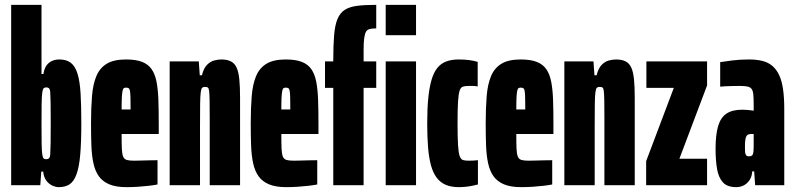

<svg xmlns="http://www.w3.org/2000/svg" viewBox="-20 -763 3275 791"><path d="M222 8Q210 8 195.5 1.5Q181 -5 170.5 -19.5Q160 -34 158 -56H150L146 0H26V-743H151V-458H159Q161 -474 168 -487.5Q175 -501 189.5 -509.5Q204 -518 225 -518Q254 -518 272 -504Q290 -490 299.5 -459Q309 -428 312 -378Q315 -328 315 -256Q315 -177 310.5 -125.5Q306 -74 295 -44.5Q284 -15 266.5 -3.5Q249 8 222 8ZM171 -107Q177 -107 181.5 -110.5Q186 -114 187 -128Q188 -142 188.5 -172Q189 -202 189 -255Q189 -308 188.5 -338Q188 -368 187 -382Q186 -396 181.5 -399.5Q177 -403 171 -403Q164 -403 160 -399.5Q156 -396 154 -381Q152 -366 151.5 -336.5Q151 -307 151 -255Q151 -203 151.5 -172.5Q152 -142 154 -128Q156 -113 160 -110Q164 -107 171 -107Z M501 8Q458 8 430.5 -3.5Q403 -15 387.5 -36.5Q372 -58 365 -90Q358 -122 356.5 -163Q355 -204 355 -254Q355 -318 359 -367Q363 -416 377 -449.5Q391 -483 420 -500.5Q449 -518 499 -518Q540 -518 565.5 -508Q591 -498 605 -477.5Q619 -457 625 -425.5Q631 -394 632.5 -351.5Q634 -309 634 -254V-211H481Q481 -172 482 -150Q483 -128 487.5 -117.5Q492 -107 502.5 -104Q513 -101 532 -101Q540 -101 558 -101.5Q576 -102 596 -102.5Q616 -103 629 -103V-3Q614 0 592.5 2.5Q571 5 547.5 6.5Q524 8 501 8ZM518 -292V-312Q518 -343 517.5 -361Q517 -379 515.5 -388Q514 -397 510 -399.5Q506 -402 499 -402Q494 -402 490.5 -400Q487 -398 485 -389.5Q483 -381 482 -362.5Q481 -344 481 -312H538Z M679 0V-510H799L803 -453H812Q819 -482 833 -496Q847 -510 863 -514Q879 -518 892 -518Q916 -518 931.5 -510Q947 -502 955 -484Q963 -466 966 -435.5Q969 -405 969 -360V0H844V-277Q844 -324 843.5 -350.5Q843 -377 841.5 -388.5Q840 -400 836 -402.5Q832 -405 824 -405Q817 -405 813 -401.5Q809 -398 807 -383Q805 -368 804.5 -335Q804 -302 804 -244V0Z M1159 8Q1116 8 1088.5 -3.5Q1061 -15 1045.5 -36.5Q1030 -58 1023 -90Q1016 -122 1014.5 -163Q1013 -204 1013 -254Q1013 -318 1017 -367Q1021 -416 1035 -449.5Q1049 -483 1078 -500.5Q1107 -518 1157 -518Q1198 -518 1223.5 -508Q1249 -498 1263 -477.5Q1277 -457 1283 -425.5Q1289 -394 1290.5 -351.5Q1292 -309 1292 -254V-211H1139Q1139 -172 1140 -150Q1141 -128 1145.5 -117.5Q1150 -107 1160.5 -104Q1171 -101 1190 -101Q1198 -101 1216 -101.5Q1234 -102 1254 -102.5Q1274 -103 1287 -103V-3Q1272 0 1250.5 2.5Q1229 5 1205.5 6.5Q1182 8 1159 8ZM1176 -292V-312Q1176 -343 1175.5 -361Q1175 -379 1173.5 -388Q1172 -397 1168 -399.5Q1164 -402 1157 -402Q1152 -402 1148.5 -400Q1145 -398 1143 -389.5Q1141 -381 1140 -362.5Q1139 -344 1139 -312H1196Z M1353 0V-401H1319V-510H1353V-514Q1353 -577 1356.5 -618.5Q1360 -660 1370.5 -685Q1381 -710 1400.5 -722.5Q1420 -735 1451.5 -739Q1483 -743 1530 -743V-646Q1514 -646 1503.5 -643.5Q1493 -641 1488 -632.5Q1483 -624 1480.5 -606.5Q1478 -589 1478 -559V-510H1530V-401H1478V0ZM1569 0V-510H1694V0ZM1569 -618V-743H1694V-618Z M1870 8Q1839 8 1816.5 -1.5Q1794 -11 1779 -31Q1764 -51 1755.5 -82Q1747 -113 1743.5 -156Q1740 -199 1740 -255Q1740 -316 1744.5 -360Q1749 -404 1758 -434.5Q1767 -465 1782 -483.5Q1797 -502 1819 -510Q1841 -518 1870 -518Q1893 -518 1912.5 -515.5Q1932 -513 1948 -508V-407Q1937 -409 1927 -409Q1917 -409 1911 -409Q1896 -409 1887 -406Q1878 -403 1873.5 -389.5Q1869 -376 1867 -344.5Q1865 -313 1865 -255Q1865 -197 1867 -165Q1869 -133 1874 -119.5Q1879 -106 1888 -103.5Q1897 -101 1911 -101Q1920 -101 1929.5 -101.5Q1939 -102 1949 -103V-3Q1926 3 1907.5 5.5Q1889 8 1870 8Z M2127 8Q2084 8 2056.5 -3.5Q2029 -15 2013.5 -36.5Q1998 -58 1991 -90Q1984 -122 1982.5 -163Q1981 -204 1981 -254Q1981 -318 1985 -367Q1989 -416 2003 -449.5Q2017 -483 2046 -500.5Q2075 -518 2125 -518Q2166 -518 2191.5 -508Q2217 -498 2231 -477.5Q2245 -457 2251 -425.5Q2257 -394 2258.5 -351.5Q2260 -309 2260 -254V-211H2107Q2107 -172 2108 -150Q2109 -128 2113.5 -117.5Q2118 -107 2128.5 -104Q2139 -101 2158 -101Q2166 -101 2184 -101.5Q2202 -102 2222 -102.5Q2242 -103 2255 -103V-3Q2240 0 2218.5 2.5Q2197 5 2173.5 6.5Q2150 8 2127 8ZM2144 -292V-312Q2144 -343 2143.5 -361Q2143 -379 2141.5 -388Q2140 -397 2136 -399.5Q2132 -402 2125 -402Q2120 -402 2116.5 -400Q2113 -398 2111 -389.5Q2109 -381 2108 -362.5Q2107 -344 2107 -312H2164Z M2305 0V-510H2425L2429 -453H2438Q2445 -482 2459 -496Q2473 -510 2489 -514Q2505 -518 2518 -518Q2542 -518 2557.5 -510Q2573 -502 2581 -484Q2589 -466 2592 -435.5Q2595 -405 2595 -360V0H2470V-277Q2470 -324 2469.5 -350.5Q2469 -377 2467.5 -388.5Q2466 -400 2462 -402.5Q2458 -405 2450 -405Q2443 -405 2439 -401.5Q2435 -398 2433 -383Q2431 -368 2430.5 -335Q2430 -302 2430 -244V0Z M2642 0V-99L2756 -401H2643V-510H2893V-411L2779 -109H2893V0Z M3013 8Q2976 8 2958 -12Q2940 -32 2934 -67.5Q2928 -103 2928 -150Q2928 -208 2938.5 -243.5Q2949 -279 2973 -295Q2997 -311 3038 -311Q3045 -311 3052 -310.5Q3059 -310 3065.5 -309.5Q3072 -309 3077 -308Q3082 -307 3085 -307V-332Q3085 -358 3083.5 -373.5Q3082 -389 3076.5 -396.5Q3071 -404 3059.5 -406.5Q3048 -409 3027 -409Q3010 -409 2994.5 -408.5Q2979 -408 2967 -407.5Q2955 -407 2947 -406V-507Q2965 -510 2997 -514Q3029 -518 3066 -518Q3097 -518 3121 -512Q3145 -506 3162 -491.5Q3179 -477 3190 -453.5Q3201 -430 3206 -395.5Q3211 -361 3211 -314V0H3091L3087 -57H3079Q3078 -37 3069 -22.5Q3060 -8 3045.5 0Q3031 8 3013 8ZM3065 -119Q3071 -119 3075 -120.5Q3079 -122 3081 -126.5Q3083 -131 3084 -138Q3085 -146 3085 -157Q3085 -168 3085 -184V-211H3075Q3065 -211 3059.5 -207Q3054 -203 3051.5 -192Q3049 -181 3049 -160Q3049 -148 3049.5 -138.5Q3050 -129 3053.5 -124Q3057 -119 3065 -119Z"/></svg>

Font: Saira UltraCondensed Black
Style: Regular
Weight: 900
Width: 1
Designer: Hector Gatti with collaboration of the Omnibus-Type team
Foundry: Omnibus-Type
Version: Version 1.101